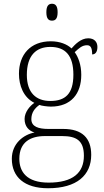

<svg xmlns="http://www.w3.org/2000/svg" viewBox="-20 -763 556 1023"><path d="M257 -653C275 -653 287 -663 287 -698C287 -732 275 -743 257 -743C239 -743 227 -732 227 -698C227 -663 239 -653 257 -653ZM236 240C390 240 466 170 466 62C466 -28 417 -76 317 -76H238C185 -76 147 -88 147 -128C147 -164 166 -187 190 -204C200 -199 235 -195 251 -195C359 -195 413 -264 413 -364C413 -418 397 -459 378 -485C401 -506 417 -522 444 -522C464 -522 471 -506 471 -473C490 -473 499 -489 499 -513C499 -538 484 -559 450 -559C410 -559 379 -525 361 -505C338 -527 299 -543 251 -543C141 -543 81 -471 81 -370C81 -307 105 -244 163 -215C141 -200 111 -167 111 -129C111 -89 134 -66 164 -57C105 -46 43 2 43 83C43 180 110 240 236 240ZM248 -225C173 -225 123 -268 123 -364C123 -468 173 -513 248 -513C328 -513 371 -468 371 -365C371 -262 327 -225 248 -225ZM239 210C121 210 83 151 83 83C83 -7 144 -38 219 -38H311C386 -38 427 -15 427 67C427 157 369 210 239 210Z"/></svg>

Font: Noto Serif Georgian ExtraLight
Style: Regular
Weight: 200
Designer: Monotype Design Team, Akaki Razmadze
Foundry: Google LLC
Version: Version 2.003